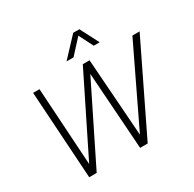

<svg xmlns="http://www.w3.org/2000/svg" viewBox="-203 -1189 1419 1405"><g transform="rotate(-30 506.5 -487.0)"><path d="M440 -817 587 -974H639L720 -817H670L609 -937L499 -817ZM160 0 113 -740H167L208 -84L533 -740H590L637 -84L952 -740H1013L654 0H590L545 -651L223 0Z"/></g></svg>

Font: Be Vietnam Pro ExtraLight
Style: Italic
Weight: 200
Italic angle: -12°
Designer: Lam Bao, Tony Le, Vietanh Nguyen
Foundry: Yellow Type Foundry
Version: Version 1.002; ttfautohint (v1.8.3)